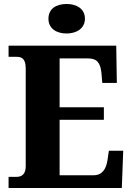

<svg xmlns="http://www.w3.org/2000/svg" viewBox="-20 -943 663 963"><path d="M314 -775C363 -775 406 -800 406 -849C406 -900 363 -923 314 -923C263 -923 223 -900 223 -849C223 -800 263 -775 314 -775ZM23 0H591L598 -187H526L519 -139C512 -95 493 -64 449 -64H279V-342H501V-405H279V-650H422C468 -650 484 -626 489 -575L493 -527H566L563 -714H23V-658H62C87 -658 109 -651 109 -600V-109C109 -74 93 -56 64 -56H23Z"/></svg>

Font: Noto Serif Hebrew SemiCondensed ExtraBold
Style: Regular
Weight: 800
Width: 4
Designer: Monotype Design Team
Foundry: Monotype Imaging Inc.
Version: Version 2.004